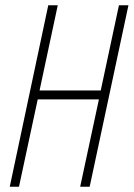

<svg xmlns="http://www.w3.org/2000/svg" viewBox="-20 -708 507 728"><path d="M17 0 163 -688H199L130 -365H362L431 -688H467L320 0H284L355 -331H123L52 0Z"/></svg>

Font: Saira Condensed Thin
Style: Italic
Weight: 250
Width: 3
Italic angle: -12°
Designer: Hector Gatti with collaboration of the Omnibus-Type team
Foundry: Omnibus-Type
Version: Version 1.101